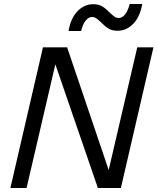

<svg xmlns="http://www.w3.org/2000/svg" viewBox="-20 -941 788 961"><path d="M386 -786H323Q334 -850 368 -885Q402 -920 447 -920Q474 -920 492 -909Q510 -898 529 -878Q544 -864 553.5 -857.5Q563 -851 574 -851Q592 -851 606.5 -869.5Q621 -888 629 -921H692Q681 -857 647 -822Q613 -787 568 -787Q541 -787 523 -798Q505 -809 486 -829Q471 -843 461.5 -849.5Q452 -856 441 -856Q423 -856 408.5 -837.5Q394 -819 386 -786ZM524 -90 667 -704H748L585 0H470L257 -619L113 0H32L195 -704H316Z"/></svg>

Font: CBA Beacon Sans
Style: Italic
Weight: 400
Italic angle: -13°
Designer: Wei Huang
Foundry: Wei Huang
Version: Version 1.002